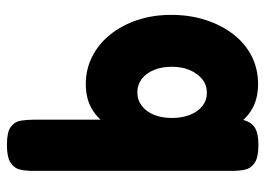

<svg xmlns="http://www.w3.org/2000/svg" viewBox="-126 -632 767 555"><g transform="rotate(-90 257.5 -354.5)"><path d="M292 8Q248 8 217 -11Q186 -30 167 -64.5Q148 -99 139.5 -144Q131 -189 132 -242Q132 -295 141 -340.5Q150 -386 169 -419.5Q188 -453 218.5 -471.5Q249 -490 292 -490Q335 -490 371.5 -471.5Q408 -453 435 -419.5Q462 -386 477 -341Q492 -296 492 -243Q492 -189 477 -143Q462 -97 435.5 -63Q409 -29 372.5 -10.5Q336 8 292 8ZM267 -140Q289 -140 305.5 -153Q322 -166 332 -188.5Q342 -211 342 -241Q342 -271 332.5 -293.5Q323 -316 306.5 -328.5Q290 -341 268 -341Q246 -341 229 -328Q212 -315 203 -292.5Q194 -270 194 -241Q194 -212 203 -189Q212 -166 228.5 -153Q245 -140 267 -140ZM116 9Q80 9 64 -2Q48 -13 44.5 -30Q41 -47 41 -67V-642Q41 -662 44.5 -679Q48 -696 64 -707Q80 -718 116 -718Q153 -718 168 -707Q183 -696 186 -679Q189 -662 189 -642V-37Q183 -13 167 -2Q151 9 116 9Z"/></g></svg>

Font: Fredoka SemiCondensed SemiBold
Style: Regular
Weight: 600
Width: 4
Designer: Ben Nathan
Foundry: Milena B. Brandão, Ben Nathan
Version: Version 2.001